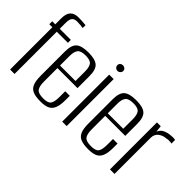

<svg xmlns="http://www.w3.org/2000/svg" viewBox="-66 -1028 1430 1430"><g transform="rotate(45 649.0 -313.0)"><path d="M57 0V-445H25V-476H57V-540Q57 -565 62.5 -583Q68 -601 79 -612.5Q90 -624 106 -629.5Q122 -635 141 -635Q156 -635 171.5 -634.5Q187 -634 200.5 -632.5Q214 -631 221 -631V-601Q209 -603 193.5 -604.5Q178 -606 156 -606Q130 -606 117 -591Q104 -576 104 -537V-476H221V-445H104V0Z M386 9Q336 9 306.5 -2.5Q277 -14 264 -44Q251 -74 251 -130V-383Q251 -452 280.5 -477.5Q310 -503 381 -503Q451 -503 480.5 -477.5Q510 -452 510 -383V-257H299V-116Q299 -64 315.5 -43Q332 -22 384 -22Q431 -22 446.5 -42Q462 -62 462 -116V-176H510V-131Q510 -76 497 -45.5Q484 -15 457 -3Q430 9 386 9ZM299 -284H462V-384Q462 -430 446.5 -451Q431 -472 381 -472Q332 -472 315.5 -451Q299 -430 299 -384Z M606 0V-495H653V0ZM630 -558Q617 -558 608 -567Q599 -576 599 -588Q599 -601 608 -609Q617 -617 630 -617Q642 -617 651.5 -609Q661 -601 661 -588Q661 -576 651.5 -567Q642 -558 630 -558Z M889 9Q839 9 809.5 -2.5Q780 -14 767 -44Q754 -74 754 -130V-383Q754 -452 783.5 -477.5Q813 -503 884 -503Q954 -503 983.5 -477.5Q1013 -452 1013 -383V-257H802V-116Q802 -64 818.5 -43Q835 -22 887 -22Q934 -22 949.5 -42Q965 -62 965 -116V-176H1013V-131Q1013 -76 1000 -45.5Q987 -15 960 -3Q933 9 889 9ZM802 -284H965V-384Q965 -430 949.5 -451Q934 -472 884 -472Q835 -472 818.5 -451Q802 -430 802 -384Z M1109 0V-495H1149L1155 -443Q1167 -473 1193.5 -485Q1220 -497 1247 -499Q1274 -503 1297 -498V-460Q1292 -461 1283.5 -462Q1275 -463 1265 -463Q1255 -463 1245 -460Q1208 -458 1182.5 -437.5Q1157 -417 1157 -381V0Z"/></g></svg>

Font: Alumni Sans Thin Light
Style: Regular
Weight: 300
Version: Version 1.018